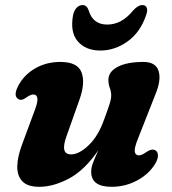

<svg xmlns="http://www.w3.org/2000/svg" viewBox="-20 -724 680 758"><path d="M593.5 -130.5Q603 -125 603.5 -110.8Q604 -96.5 593 -78Q568.5 -37 521.8 -11.8Q475 13.5 420 13.5Q340 13.5 340 -46Q340 -63.5 348.5 -84.8Q357 -106 368.5 -131Q313 -51 251.8 -18.8Q190.5 13.5 135 13.5Q89 13.5 68.2 -8.2Q47.5 -30 48.2 -67.8Q49 -105.5 67.5 -154.5L118 -291Q130 -323 127.5 -337Q125 -351 112 -351Q100.5 -351 83 -338.5Q64.5 -324.5 51.5 -333.5Q31.5 -346.5 52.5 -386Q74.5 -428 118.5 -453.8Q162.5 -479.5 218.5 -479.5Q286.5 -479.5 302 -438Q317.5 -396.5 293.5 -330L243 -187.5Q216 -114.5 260.5 -114.5Q292.5 -114.5 330.2 -150.8Q368 -187 391 -252Q405.5 -291 412.2 -312Q419 -333 419 -347Q419 -362.5 413.5 -376.8Q408 -391 408 -409Q408 -441 444.8 -460.2Q481.5 -479.5 546.5 -479.5Q594.5 -479.5 606 -444Q617.5 -408.5 593 -350L524.5 -176Q509.5 -139 512.2 -124.8Q515 -110.5 528.5 -110.5Q539.5 -110.5 559 -124.5Q580 -138.5 593.5 -130.5ZM403.5 -627Q460.5 -627 506 -683Q525 -704 541.5 -704Q555.5 -704 559.5 -693Q563.5 -682 557 -664.5Q534 -596.5 483.8 -560.5Q433.5 -524.5 376 -524.5Q318.5 -524.5 287.2 -560.5Q256 -596.5 268.5 -664.5Q272 -682 282.2 -693Q292.5 -704 306 -704Q323 -704 330 -683Q346.5 -627 403.5 -627Z"/></svg>

Font: Fraunces 9pt S050
Style: Bold Italic
Weight: 700
Italic angle: -16°
Version: Version 1.000; ttfautohint (v1.8.3)